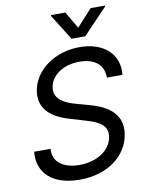

<svg xmlns="http://www.w3.org/2000/svg" viewBox="-102 -1018 842 1102"><g transform="rotate(-10 319.5 -467.5)"><path d="M527 -537.6H617.5C631 -654.1 545.1 -737.2 402.7 -737.2C261.7 -737.2 138.8 -655.5 117.5 -532.7C101.9 -433.9 163.4 -375.4 272 -343L356.5 -317.8C430.4 -296.9 492.5 -270.2 480.1 -199.6C467.7 -122.2 384.9 -71 285.9 -71C199.9 -71 130.3 -109.4 137.4 -191.1H41.9C29.5 -68.5 114.7 12.4 272.4 12.4C441.1 12.4 551.1 -79.2 571 -198.2C593.8 -333.5 474.8 -379.3 399.9 -399.9L329.5 -419.4C277.3 -433.6 197.8 -461.6 210.2 -537.3C221.6 -605.1 291.9 -654.8 386.7 -654.8C473.4 -654.8 527.3 -614.3 527 -537.6ZM272.7 -941.1 365.8 -792.6H445.7L587.4 -941.1L588.1 -946.7H504.3L414.4 -848.4L356.9 -946.7H273.4Z"/></g></svg>

Font: Margiela Sans Text
Style: Italic
Weight: 400
Italic angle: -9.39999°
Designer: Stefan Endress, Andreas Faust
Version: Version 1.100;FEAKit 1.0